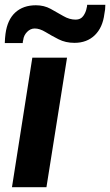

<svg xmlns="http://www.w3.org/2000/svg" viewBox="-22 -782 460 802"><path d="M172 0H28L113 -541H258ZM-2 -602Q-2 -612 -1 -622Q0 -632 1 -641Q9 -700 42 -730Q75 -760 128 -760Q162 -760 189.5 -745Q217 -730 242.5 -715Q268 -700 294 -700Q315 -700 326 -715.5Q337 -731 340 -749Q342 -755 342 -762H418Q418 -752 417 -742.5Q416 -733 414 -724Q407 -667 374 -635Q341 -603 289 -603Q252 -603 222.5 -618Q193 -633 168.5 -648Q144 -663 123 -663Q105 -663 91 -648.5Q77 -634 75 -615Q73 -609 73 -602Z"/></svg>

Font: Georama Extended SemiBold
Style: Italic
Weight: 600
Width: 7
Italic angle: -9°
Designer: Jean-Baptiste Levee
Foundry: Production Type
Version: Version 1.000